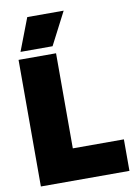

<svg xmlns="http://www.w3.org/2000/svg" viewBox="-99 -982 727 1044"><g transform="rotate(-10 264.5 -460.0)"><path d="M127 -920H328L235 -740H58ZM40 -699H247V-174H529V0H40Z"/></g></svg>

Font: Prompt ExtraBold
Style: Regular
Weight: 800
Designer: Katatrad Team
Foundry: CadsonDemak
Version: Version 1.001